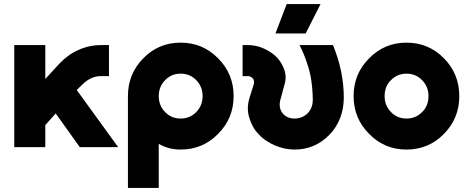

<svg xmlns="http://www.w3.org/2000/svg" viewBox="-20 -721 2295 941"><path d="M50 -500V0H202V-108L253 -165L371 0H559L356 -280L385 -308Q426 -348 475 -348H514V-500H475Q417 -500 364 -476Q337 -464 314.5 -447.5Q292 -431 272 -410L202 -334V-500Z M865 -360Q911 -360 942 -328Q973 -296 973 -250Q973 -204 942 -172Q911 -140 865 -140Q820 -140 789 -172Q758 -204 758 -250Q758 -296 789 -328Q820 -360 865 -360ZM865 -512Q757 -512 682 -435Q607 -359 607 -250V200H758V-16Q806 12 865 12Q974 12 1049 -65Q1125 -141 1125 -250Q1125 -359 1049 -435Q974 -512 865 -512Z M1169 -500V-348H1195Q1208 -348 1219 -337Q1228 -325 1224 -309L1203 -242Q1187 -189 1202 -143Q1209 -120 1220.5 -99.5Q1232 -79 1248 -63Q1264 -45 1284.5 -31.5Q1305 -18 1328 -8Q1352 2 1375.5 7Q1399 12 1424 12Q1524 12 1595 -61Q1664 -133 1665 -242Q1665 -371 1612 -500H1448Q1460 -477 1469.5 -453.5Q1479 -430 1486 -408Q1499 -371 1505.5 -328Q1512 -285 1513 -235Q1514 -193 1488 -166Q1461 -140 1424 -140Q1386 -140 1365 -166Q1343 -194 1355 -235L1375 -309Q1382 -333 1379 -355.5Q1376 -378 1365 -399Q1352 -425 1333 -443.5Q1314 -462 1289 -475Q1266 -488 1242.5 -494Q1219 -500 1195 -500ZM1330 -557H1478L1551 -701H1385Z M1972 -512Q1864 -512 1789 -435Q1713 -359 1713 -250Q1713 -141 1789 -65Q1864 12 1972 12Q2081 12 2156 -65Q2231 -141 2231 -250Q2231 -359 2156 -435Q2081 -512 1972 -512ZM1972 -360Q2018 -360 2049 -328Q2080 -296 2080 -250Q2080 -227 2072.5 -207Q2065 -187 2049 -172Q2018 -140 1972 -140Q1927 -140 1896 -172Q1865 -204 1865 -250Q1865 -273 1872.5 -293Q1880 -313 1896 -328Q1927 -360 1972 -360Z"/></svg>

Font: Unageo
Style: ExtraBold
Weight: 800
Designer: Richard Sepsi
Foundry: Richard Sepsi
Version: Version 2.000